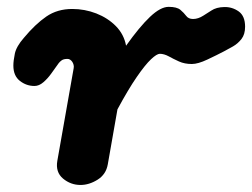

<svg xmlns="http://www.w3.org/2000/svg" viewBox="-20 -526 717 546"><path d="M209 0Q181 0 159.2 -18.2Q137.5 -36.5 143 -68.5L189.5 -332Q190.5 -337 189.2 -341.8Q188 -346.5 185.5 -350.2Q183 -354 179.5 -356.2Q176 -358.5 172 -358.5Q161 -358.5 155.5 -354.5Q150 -350.5 147 -346.5L125.5 -316.5Q115.5 -302.5 103.2 -292Q91 -281.5 78 -281.5Q55 -281.5 36.5 -296Q18 -310.5 18 -339.5Q18 -353 22.2 -373.5Q26.5 -394 48 -418.5Q80.5 -457.5 111.8 -479Q143 -500.5 185.5 -500.5Q221 -500.5 253.8 -487.8Q286.5 -475 309.5 -451.8Q332.5 -428.5 338.5 -396Q376.5 -449.5 406.5 -478Q436.5 -506.5 459.5 -506.5Q483 -506.5 493 -498Q503 -489.5 509.5 -480.8Q516 -472 529 -472Q543.5 -472 558.2 -481.5Q573 -491 581 -496Q595 -505.5 617.8 -506Q640.5 -506.5 658.8 -493.5Q677 -480.5 677 -450Q677 -428.5 666.8 -415.2Q656.5 -402 642.5 -394Q628.5 -386 617 -380Q597 -369.5 570 -356.8Q543 -344 525.5 -344Q505 -344 489 -351.2Q473 -358.5 459.8 -365.8Q446.5 -373 434.5 -373Q426 -373 409.5 -357.5Q393 -342 369 -307.2Q345 -272.5 314 -215L286.5 -58.5Q281.5 -30 257.5 -15Q233.5 0 209 0Z"/></svg>

Font: Edu VIC WA NT Hand Pre
Style: Regular
Weight: 400
Designer: Tina and Corey Anderson, Eben Sorkin, Mirko Velimirovic
Foundry: Google for Education
Version: Version 1.000